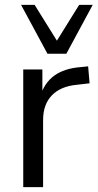

<svg xmlns="http://www.w3.org/2000/svg" viewBox="-20 -773 403 793"><path d="M76 0V-486H155V-371H145Q162 -430 204 -460.5Q246 -491 315 -496L344 -499L350 -429L299 -423Q231 -417 194.5 -379.5Q158 -342 158 -277V0ZM176 -551 67 -753H123L215 -605L307 -753H363L254 -551Z"/></svg>

Font: NunitoSans1
Style: Book
Weight: 400
Designer: Vernon Adams
Foundry: Vernon Adams
Version: Version 3.101;gftools[0.9.27]